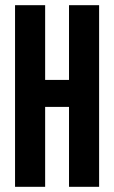

<svg xmlns="http://www.w3.org/2000/svg" viewBox="-20 -720 440 740"><path d="M38 0V-700H154V-412H246V-700H362V0H246V-308H154V0Z"/></svg>

Font: Tektur Condensed Medium
Style: Regular
Weight: 500
Width: 3
Designer: Adam Jagosz
Foundry: Adam Jagosz
Version: Version 1.005;gftools[0.9.30]